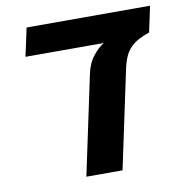

<svg xmlns="http://www.w3.org/2000/svg" viewBox="-74 -701 735 771"><g transform="rotate(-10 294.0 -316.0)"><path d="M335 -476.1Q354 -500.5 375.5 -514.6L378.9 -516.6H59.6L84.5 -631.8H587.9L565.4 -526.9Q539.6 -517.6 522 -508.3Q504.4 -499 490.7 -485.8Q475.6 -471.7 465.8 -451.4Q456.1 -431.2 449.7 -402.3L364.3 0H216.8L302.7 -404.8Q311.5 -447.3 335 -476.1Z"/></g></svg>

Font: Viking Open Sans
Style: Bold Italic
Weight: 700
Italic angle: -12°
Foundry: Ascender Corporation
Version: Version 2.000